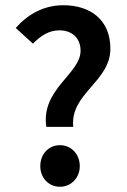

<svg xmlns="http://www.w3.org/2000/svg" viewBox="-20 -702 486 734"><path d="M157 -217H260C247 -345 402 -389 402 -516C402 -625 327 -682 222 -682C146 -682 85 -646 40 -595L106 -535C135 -565 167 -586 207 -586C258 -586 288 -554 288 -508C288 -419 136 -362 157 -217ZM209 12C252 12 285 -22 285 -67C285 -113 252 -147 209 -147C166 -147 134 -113 134 -67C134 -22 166 12 209 12Z"/></svg>

Font: Source Sans Pro Semibold
Style: Regular
Weight: 600
Designer: Paul D. Hunt
Foundry: Adobe Systems Incorporated
Version: Version 3.006;hotconv 1.0.111;makeotfexe 2.5.65597